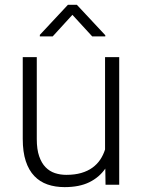

<svg xmlns="http://www.w3.org/2000/svg" viewBox="-20 -765 589 795"><path d="M416 -66.9Q391.1 -30.8 349.9 -10.5Q308.6 9.8 247.6 9.8Q208.5 9.8 176.8 -1.2Q145 -12.2 122.1 -36.1Q99.1 -60.1 86.7 -97.9Q74.2 -135.7 74.2 -189.9V-528.3H132.3V-189Q132.3 -146.5 142.1 -118.2Q151.9 -89.8 168.5 -72.8Q185.1 -55.7 207.3 -48.3Q229.5 -41 254.4 -41Q289.6 -41 316.4 -48.8Q343.3 -56.6 362.8 -70.8Q382.3 -85 395 -104Q407.7 -123 415 -146V-528.3H473.6V0H417ZM416 -619.1V-614.3H361.8L279.8 -703.6L198.2 -614.3H145V-620.6L261.2 -745.1H298.3Z"/></svg>

Font: Melbourne
Style: Light
Weight: 300
Designer: Google
Version: Version 2.000980; 2014